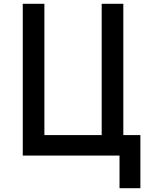

<svg xmlns="http://www.w3.org/2000/svg" viewBox="-20 -820 790 1012"><path d="M100 -800H214V-108H516V-800H630V-108H720V172H610V0H100Z"/></svg>

Font: Martian Mono Custom sWd Rg
Style: Regular
Weight: 400
Width: 6
Monospace: yes
Designer: Alex Havermale
Foundry: Evil Martians
Version: Version 1.000